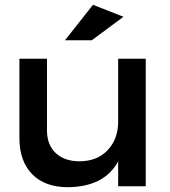

<svg xmlns="http://www.w3.org/2000/svg" viewBox="-20 -777 711 801"><path d="M495 -707 363 -609H251L368 -757ZM473 -532H588V0H473V-104Q416 2 264 4Q167 4 114 -50.5Q61 -105 61 -201V-532H176V-233Q176 -173 212.5 -138.5Q249 -104 313 -104Q387 -105 430 -151.5Q473 -198 473 -270Z"/></svg>

Font: Steamflix Grotesk
Style: Regular
Weight: 400
Designer: Julieta Ulanovsky
Foundry: Julieta Ulanovsky
Version: Version 4.000;PS 004.000;hotconv 1.0.88;makeotf.lib2.5.64775